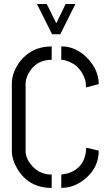

<svg xmlns="http://www.w3.org/2000/svg" viewBox="-20 -916 538 941"><path d="M161.1 -896.5H209L255.9 -801.8L301.8 -896.5H349.6L275.4 -748H235.4ZM38.1 -176.8V-505.9Q38.1 -562.5 79.1 -616.2Q136.7 -688.5 233.4 -688.5V-623Q155.3 -623 119.1 -554.7Q105.5 -528.3 105.5 -505.9V-176.8Q105.5 -136.7 139.6 -100.6Q176.8 -60.5 233.4 -60.5V4.9Q121.1 4.9 65.4 -87.9Q38.1 -133.8 38.1 -176.8ZM280.3 4.9V-60.5Q280.3 -60.5 312.5 -66.4Q376 -86.9 394.5 -143.6Q399.4 -157.2 401.4 -175.8Q402.3 -182.6 402.3 -192.4L463.9 -177.7Q463.9 -93.8 395.5 -38.1Q342.8 4.9 280.3 4.9ZM280.3 -623V-688.5Q353.5 -689.5 412.1 -627Q463.9 -570.3 463.9 -503.9L401.4 -487.3Q401.4 -500 400.4 -503.9Q400.4 -518.6 394.5 -532.2Q385.7 -556.6 370.6 -575.2Q355.5 -593.8 340.3 -602.5Q325.2 -611.3 311.5 -616.2Q297.9 -621.1 289.1 -622.1Z"/></svg>

Font: Post No Bills Jaffna Medium
Style: Regular
Weight: 500
Designer: Kosala Senevirathne, Siva Puranthara, Lasantha Premarathna, Tharique Azeez
Foundry: Mooniak
Version: Version 1.220 ; ttfautohint (v1.6)